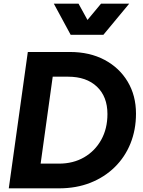

<svg xmlns="http://www.w3.org/2000/svg" viewBox="-20 -1029 782 1049"><path d="M28 0 132 -745H362Q470 -745 551 -702Q632 -659 677.5 -583Q723 -507 723 -408Q723 -320 693 -245.5Q663 -171 607 -116Q551 -61 474 -30.5Q397 0 302 0ZM202 -135H302Q380 -135 439.5 -169.5Q499 -204 533 -265Q567 -326 567 -406Q567 -501 509.5 -555.5Q452 -610 352 -610H268ZM366 -839 274 -1009H409L458 -920L532 -1009H686L545 -839Z"/></svg>

Font: Plus Jakarta Sans ExtraBold
Style: Italic
Weight: 800
Italic angle: -8°
Designer: Gumpita Rahayu
Foundry: Tokotype
Version: Version 2.071; ttfautohint (v1.8.4.7-5d5b);gftools[0.9.29]